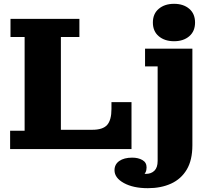

<svg xmlns="http://www.w3.org/2000/svg" viewBox="-20 -781 1097 1006"><path d="M33 0V-96H109V-587H35V-682H396V-587H299V0ZM299 0V-101H669V0ZM464 -101Q519 -101 541.5 -126.5Q564 -152 564 -210V-246H669V-101ZM806 62V-433H740V-526H988V-20ZM673 45Q704 45 726 57.5Q748 70 748 96Q748 127 726 138.5Q704 150 672 150L683 113Q693 120 709.5 125Q726 130 745 130L755 205Q678 205 629 178Q580 151 580 111Q580 80 605 62.5Q630 45 673 45ZM745 130Q772 130 789 113.5Q806 97 806 62L988 -20Q988 58 958.5 107.5Q929 157 876.5 181Q824 205 755 205ZM892 -565Q843 -565 812 -591Q781 -617 781 -663Q781 -709 812 -735Q843 -761 892 -761Q941 -761 971.5 -735Q1002 -709 1002 -663Q1002 -617 971.5 -591Q941 -565 892 -565Z"/></svg>

Font: Montagu Slab 24pt
Style: Bold
Weight: 700
Designer: Florian Karsten
Foundry: Florian Karsten
Version: Version 1.000